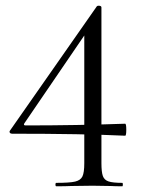

<svg xmlns="http://www.w3.org/2000/svg" viewBox="-20 -652 509 672"><path d="M408 -12Q410 -12 410 -6Q410 0 408 0Q382 0 367 -1L304 -2L229 -1Q210 0 177 0Q174 0 174 -6Q174 -12 177 -12Q224 -12 243 -16.5Q262 -21 268.5 -34.5Q275 -48 275 -81V-545L299 -563L65 -220Q61 -213 70 -213Q250 -213 418 -219Q422 -219 422 -198Q422 -177 418 -177Q271 -184 22 -184Q17 -184 14.5 -187.5Q12 -191 15 -195L319 -630Q321 -632 325 -632Q335 -632 335 -626V-81Q335 -50 340 -36Q345 -22 360 -17Q375 -12 408 -12Z"/></svg>

Font: Cormorant Infant
Style: Regular
Weight: 400
Designer: Christian Thalmann (Catharsis Fonts)
Foundry: Catharsis Fonts
Version: Version 4.000